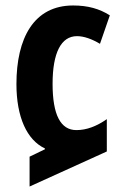

<svg xmlns="http://www.w3.org/2000/svg" viewBox="-20 -577 436 701"><path d="M88 104 370 -24V-142C333 -116 296 -102 259 -102C201 -102 172 -158 172 -271C172 -384 203 -445 261 -445C286 -445 315 -435 345 -417L381 -521C343 -545 301 -557 247 -557C103 -557 40 -437 40 -270C40 -150 78 -66 144 -35V-32L88 -5Z"/></svg>

Font: Noto Sans Georgian ExtraCondensed Bold
Style: Regular
Weight: 700
Width: 2
Designer: Monotype Design Team, Akaki Razmadze
Foundry: Google LLC
Version: Version 2.005